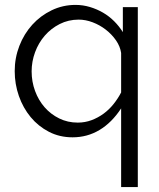

<svg xmlns="http://www.w3.org/2000/svg" viewBox="-20 -550 647 783"><path d="M276 10Q223 10 179.5 -12.5Q136 -35 105 -72.5Q74 -110 57 -158.5Q40 -207 40 -260Q40 -314 59 -363Q78 -412 111.5 -449Q145 -486 190.5 -508Q236 -530 288 -530Q318 -530 346.5 -521.5Q375 -513 400 -498.5Q425 -484 445.5 -463.5Q466 -443 481 -419V-521H542V213H474V-108Q436 -50 386 -20Q336 10 276 10ZM297 -50Q327 -50 353.5 -60Q380 -70 402.5 -86.5Q425 -103 443 -125.5Q461 -148 474 -173V-334Q470 -361 453 -385.5Q436 -410 411.5 -429Q387 -448 358 -459Q329 -470 301 -470Q259 -470 223.5 -452Q188 -434 162.5 -404.5Q137 -375 123 -337Q109 -299 109 -259Q109 -217 123 -179Q137 -141 162 -112.5Q187 -84 221.5 -67Q256 -50 297 -50Z"/></svg>

Font: IngvarSans
Style: Regular
Weight: 400
Version: Version 1.000